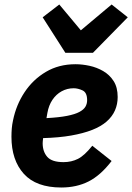

<svg xmlns="http://www.w3.org/2000/svg" viewBox="-20 -823 589 855"><path d="M253 12Q141 12 86 -49Q31 -110 31 -214Q31 -233 32.5 -251Q34 -269 38 -287Q52 -356 89.5 -412.5Q127 -469 184.5 -503Q242 -537 316 -537Q346 -537 378.5 -530Q411 -523 439.5 -506.5Q468 -490 486 -462Q504 -434 504 -391Q504 -359 492 -331.5Q480 -304 455 -282Q430 -260 390.5 -244.5Q351 -229 297 -219.5Q243 -210 172 -208Q171 -199 170.5 -194Q170 -189 170 -185Q170 -148 190.5 -124.5Q211 -101 263 -101Q298 -101 327 -115.5Q356 -130 391 -174L477 -106Q428 -42 374.5 -15Q321 12 253 12ZM308 -430Q279 -430 254.5 -416.5Q230 -403 213.5 -378.5Q197 -354 191 -320L187 -297Q243 -300 278.5 -307Q314 -314 333.5 -324.5Q353 -335 360.5 -348Q368 -361 368 -377Q368 -411 347.5 -420.5Q327 -430 308 -430ZM394 -588H271L170 -746L244 -803L340 -688L477 -803L549 -746Z"/></svg>

Font: IBM Plex Sans
Style: Italic
Weight: 400
Italic angle: -11.31°
Designer: Mike Abbink, Paul van der Laan, Pieter van Rosmalen
Foundry: Bold Monday
Version: Version 3.201